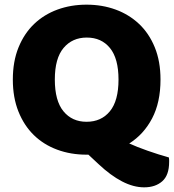

<svg xmlns="http://www.w3.org/2000/svg" viewBox="-20 -645 745 823"><path d="M35 -304Q35 -382 59.5 -442Q84 -502 126.5 -542.5Q169 -583 226.5 -604Q284 -625 351 -625Q418 -625 475.5 -604Q533 -583 576 -542.5Q619 -502 643.5 -442Q668 -382 668 -304Q668 -206 632 -137.5Q596 -69 534 -30Q549 -23 569.5 -15Q590 -7 612.5 1Q635 9 659 16.5Q683 24 704 30Q705 36 705 40.5Q705 45 705 49Q705 106 675.5 132Q646 158 598 158Q552 158 503 132.5Q454 107 403 59L359 18H351Q283 18 225 -3.5Q167 -25 125 -66Q83 -107 59 -167Q35 -227 35 -304ZM215 -304Q215 -213 252 -168Q289 -123 351 -123Q414 -123 451 -168Q488 -213 488 -304Q488 -394 451.5 -439Q415 -484 352 -484Q290 -484 252.5 -439.5Q215 -395 215 -304Z"/></svg>

Font: Baloo Chettan
Style: Regular
Weight: 400
Designer: Maithili Shingre and Ek Type
Foundry: Ek Type
Version: Version 1.443;PS 1.000;hotconv 16.6.51;makeotf.lib2.5.65220;